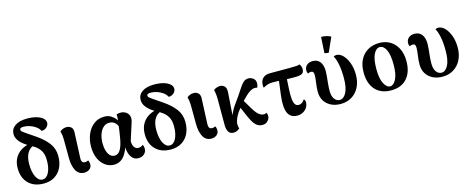

<svg xmlns="http://www.w3.org/2000/svg" viewBox="-37 -1444 5247 2139"><g transform="rotate(-15 2586.5 -374.0)"><path d="M273 15Q162 15 98 -49.5Q34 -114 34 -225Q34 -300 69 -354Q104 -408 168.5 -436Q233 -464 321 -462L343 -431Q288 -436 249.5 -414.5Q211 -393 190.5 -348Q170 -303 170 -236Q170 -145 198 -88.5Q226 -32 272 -32Q317 -32 344.5 -86Q372 -140 372 -228Q372 -297 344.5 -341Q317 -385 263 -416L217 -442Q153 -479 120.5 -519.5Q88 -560 88 -603Q88 -663 138 -698Q188 -733 278 -733Q338 -733 384 -720Q430 -707 456.5 -684Q483 -661 483 -631Q483 -601 458 -579Q433 -557 400 -558Q385 -588 355 -609.5Q325 -631 289 -643Q253 -655 217 -655Q195 -655 184 -649.5Q173 -644 173 -632Q173 -619 184.5 -609.5Q196 -600 220 -583L326 -511Q411 -453 459 -389Q507 -325 507 -241Q507 -163 478.5 -105.5Q450 -48 397.5 -16.5Q345 15 273 15Z M741 15Q677 15 646 -41.5Q615 -98 615 -189L614 -385Q614 -428 610.5 -453Q607 -478 601 -499Q624 -516 641.5 -521.5Q659 -527 680 -527Q709 -527 731.5 -506.5Q754 -486 749 -433L738 -175Q734 -135 742.5 -115.5Q751 -96 779 -96Q787 -96 797 -98.5Q807 -101 815 -106Q821 -99 824 -84.5Q827 -70 827 -59Q827 -25 801.5 -5Q776 15 741 15Z M1083 15Q1046 15 1011 -1.5Q976 -18 947.5 -51Q919 -84 902.5 -133Q886 -182 886 -247Q886 -321 913 -386Q940 -451 991.5 -491Q1043 -531 1114 -531Q1156 -531 1187.5 -512.5Q1219 -494 1239.5 -468Q1260 -442 1267 -417L1250 -352Q1249 -390 1222 -420.5Q1195 -451 1151 -451Q1115 -451 1090 -432Q1065 -413 1049 -383Q1033 -353 1026 -318.5Q1019 -284 1019 -252Q1019 -202 1030.5 -163Q1042 -124 1063.5 -102.5Q1085 -81 1115 -81Q1137 -81 1153.5 -92Q1170 -103 1182.5 -123.5Q1195 -144 1204.5 -173.5Q1214 -203 1221.5 -241Q1229 -279 1235 -324L1247 -412Q1252 -444 1254 -473Q1256 -502 1254 -519Q1262 -523 1275 -525Q1288 -527 1300 -527Q1334 -527 1360 -510.5Q1386 -494 1396.5 -464.5Q1407 -435 1394 -394L1329 -190Q1329 -146 1346.5 -121Q1364 -96 1392 -96Q1410 -96 1422.5 -101Q1435 -106 1447 -116Q1459 -97 1459 -72Q1459 -33 1432 -9Q1405 15 1363 15Q1313 15 1284 -28Q1255 -71 1251 -148H1255Q1240 -100 1216.5 -63Q1193 -26 1160 -5.5Q1127 15 1083 15Z M1739 15Q1628 15 1564 -49.5Q1500 -114 1500 -225Q1500 -300 1535 -354Q1570 -408 1634.5 -436Q1699 -464 1787 -462L1809 -431Q1754 -436 1715.5 -414.5Q1677 -393 1656.5 -348Q1636 -303 1636 -236Q1636 -145 1664 -88.5Q1692 -32 1738 -32Q1783 -32 1810.5 -86Q1838 -140 1838 -228Q1838 -297 1810.5 -341Q1783 -385 1729 -416L1683 -442Q1619 -479 1586.5 -519.5Q1554 -560 1554 -603Q1554 -663 1604 -698Q1654 -733 1744 -733Q1804 -733 1850 -720Q1896 -707 1922.5 -684Q1949 -661 1949 -631Q1949 -601 1924 -579Q1899 -557 1866 -558Q1851 -588 1821 -609.5Q1791 -631 1755 -643Q1719 -655 1683 -655Q1661 -655 1650 -649.5Q1639 -644 1639 -632Q1639 -619 1650.5 -609.5Q1662 -600 1686 -583L1792 -511Q1877 -453 1925 -389Q1973 -325 1973 -241Q1973 -163 1944.5 -105.5Q1916 -48 1863.5 -16.5Q1811 15 1739 15Z M2207 15Q2143 15 2112 -41.5Q2081 -98 2081 -189L2080 -385Q2080 -428 2076.5 -453Q2073 -478 2067 -499Q2090 -516 2107.5 -521.5Q2125 -527 2146 -527Q2175 -527 2197.5 -506.5Q2220 -486 2215 -433L2204 -175Q2200 -135 2208.5 -115.5Q2217 -96 2245 -96Q2253 -96 2263 -98.5Q2273 -101 2281 -106Q2287 -99 2290 -84.5Q2293 -70 2293 -59Q2293 -25 2267.5 -5Q2242 15 2207 15Z M2462 15Q2424 15 2405 -13.5Q2386 -42 2386 -95V-385Q2386 -428 2382.5 -453Q2379 -478 2373 -499Q2390 -514 2410 -520.5Q2430 -527 2446 -527Q2476 -527 2498.5 -506.5Q2521 -486 2517 -433L2493 -93L2481 -105Q2489 -157 2510.5 -202.5Q2532 -248 2550 -273L2617 -367Q2646 -408 2668.5 -444.5Q2691 -481 2715.5 -504Q2740 -527 2775 -527Q2804 -527 2830 -507.5Q2856 -488 2856 -451Q2856 -441 2853 -426.5Q2850 -412 2844 -401Q2837 -404 2829.5 -404.5Q2822 -405 2814 -405Q2792 -405 2767 -390.5Q2742 -376 2717.5 -353.5Q2693 -331 2671 -308L2593 -216Q2575 -195 2559.5 -167.5Q2544 -140 2534.5 -114Q2525 -88 2525 -71Q2525 -52 2527 -40Q2529 -28 2533 -13Q2520 -3 2502.5 6Q2485 15 2462 15ZM2795 15Q2758 15 2731.5 -5.5Q2705 -26 2686 -59.5Q2667 -93 2650 -132L2583 -288L2632 -346L2723 -194Q2758 -136 2786 -115.5Q2814 -95 2841 -95Q2850 -95 2858 -98.5Q2866 -102 2871 -105Q2873 -102 2877 -92Q2881 -82 2881 -65Q2881 -48 2871.5 -29.5Q2862 -11 2843 2Q2824 15 2795 15Z M3197 15Q3119 15 3090 -49Q3061 -113 3077 -246L3103 -451H3191L3182 -292Q3178 -220 3183 -177Q3188 -134 3203 -115Q3218 -96 3243 -96Q3263 -96 3281 -108Q3299 -120 3311 -141Q3319 -137 3323 -127.5Q3327 -118 3327 -104Q3327 -71 3309.5 -44Q3292 -17 3263 -1Q3234 15 3197 15ZM2915 -382Q2911 -394 2911 -407Q2911 -443 2924 -468.5Q2937 -494 2962.5 -507Q2988 -520 3023 -520H3245Q3305 -520 3329 -522Q3353 -524 3365 -530Q3374 -522 3380.5 -505Q3387 -488 3387 -474Q3387 -434 3364 -420Q3341 -406 3278 -406Q3199 -406 3136.5 -410Q3074 -414 3021 -414Q2993 -414 2968 -406.5Q2943 -399 2915 -382Z M3699 15Q3635 15 3586.5 -9.5Q3538 -34 3511 -78Q3484 -122 3484 -181Q3484 -235 3492 -284Q3500 -333 3500 -373Q3500 -396 3492.5 -406.5Q3485 -417 3468 -417Q3458 -417 3449 -414.5Q3440 -412 3432 -407Q3422 -424 3422 -443Q3422 -481 3448 -504.5Q3474 -528 3517 -528Q3571 -528 3600.5 -490Q3630 -452 3630 -382Q3630 -356 3626 -318Q3622 -280 3618 -238Q3614 -196 3614 -158Q3614 -96 3638.5 -63.5Q3663 -31 3699 -31Q3744 -31 3774.5 -88.5Q3805 -146 3805 -257Q3805 -352 3791 -418Q3777 -484 3757 -515Q3769 -525 3789 -525Q3829 -525 3864 -489.5Q3899 -454 3921.5 -393.5Q3944 -333 3944 -258Q3944 -174 3912 -112.5Q3880 -51 3824.5 -18Q3769 15 3699 15ZM3715 -571Q3703 -572 3689 -574Q3675 -576 3667 -580L3678 -763Q3705 -765 3739 -756.5Q3773 -748 3789 -737Z M4280 14Q4163 14 4098 -58Q4033 -130 4033 -258Q4033 -344 4065 -405Q4097 -466 4154 -498.5Q4211 -531 4286 -531Q4356 -531 4410 -498.5Q4464 -466 4495.5 -405Q4527 -344 4527 -258Q4527 -130 4462 -58Q4397 14 4280 14ZM4280 -32Q4319 -32 4349 -89Q4379 -146 4379 -258Q4379 -371 4351 -428Q4323 -485 4280 -485Q4237 -485 4208.5 -428Q4180 -371 4180 -258Q4180 -146 4210.5 -89Q4241 -32 4280 -32Z M4873 15Q4809 15 4760.5 -9.5Q4712 -34 4685 -78Q4658 -122 4658 -181Q4658 -235 4666 -284Q4674 -333 4674 -373Q4674 -396 4666.5 -406.5Q4659 -417 4642 -417Q4632 -417 4623 -414.5Q4614 -412 4606 -407Q4596 -424 4596 -443Q4596 -481 4622 -504.5Q4648 -528 4691 -528Q4745 -528 4774.5 -490Q4804 -452 4804 -382Q4804 -356 4800 -318Q4796 -280 4792 -238Q4788 -196 4788 -158Q4788 -96 4812.5 -63.5Q4837 -31 4873 -31Q4918 -31 4948.5 -88.5Q4979 -146 4979 -257Q4979 -352 4965 -418Q4951 -484 4931 -515Q4943 -525 4963 -525Q5003 -525 5038 -489.5Q5073 -454 5095.5 -393.5Q5118 -333 5118 -258Q5118 -174 5086 -112.5Q5054 -51 4998.5 -18Q4943 15 4873 15Z"/></g></svg>

Font: Arima Thin
Style: Regular
Weight: 100
Designer: Joana Correia and Natanael Gama
Foundry: NDISCOVER
Version: Version 1.101;gftools[0.9.23]